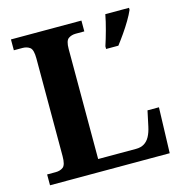

<svg xmlns="http://www.w3.org/2000/svg" viewBox="-106 -811 866 908"><g transform="rotate(-15 327.0 -357.0)"><path d="M28 0V-53H70Q92 -53 106.5 -64Q121 -75 121 -118V-596Q121 -639 106.5 -650Q92 -661 70 -661H28V-714H373V-661H331Q310 -661 295 -650.5Q280 -640 280 -600V-61H466Q489 -61 505.5 -71Q522 -81 532.5 -100.5Q543 -120 549 -148L565 -223H621L614 0ZM451 -567Q461 -597 472.5 -639Q484 -681 490 -714H606V-704Q597 -683 581 -656Q565 -629 546.5 -602.5Q528 -576 511 -554H451Z"/></g></svg>

Font: Noto Serif Khojki
Style: Bold
Weight: 700
Version: Version 2.003